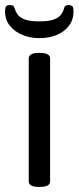

<svg xmlns="http://www.w3.org/2000/svg" viewBox="-22 -733 309 755"><path d="M131 2Q91 2 91 -20V-503Q91 -525 131 -525H135Q175 -525 175 -503V-20Q175 2 135 2ZM133 -583Q97 -583 66.5 -595.5Q36 -608 17 -631.5Q-2 -655 -2 -688Q-2 -703 2 -708Q6 -713 16 -713Q24 -713 28.5 -711Q33 -709 35 -701Q39 -689 46.5 -677Q54 -665 74 -657Q94 -649 133 -649Q172 -649 191.5 -657Q211 -665 219 -677Q227 -689 230 -701Q232 -709 237 -711Q242 -713 249 -713Q259 -713 263 -708Q267 -703 267 -688Q267 -655 249 -631.5Q231 -608 201 -595.5Q171 -583 133 -583Z"/></svg>

Font: Asap
Style: Regular
Weight: 400
Designer: Pablo Cosgaya
Foundry: Omnibus-Type
Version: Version 3.001